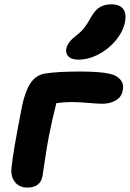

<svg xmlns="http://www.w3.org/2000/svg" viewBox="-20 -845 592 875"><path d="M337.9 -573.2Q306.6 -573.2 292.2 -587.2Q277.8 -601.1 282.2 -624Q288.6 -653.3 326.2 -682.1Q350.1 -700.2 364.3 -718.5Q378.4 -736.8 395 -767.1Q413.1 -799.3 434.8 -812.3Q456.5 -825.2 486.8 -825.2Q524.9 -825.2 541 -804.7Q557.1 -784.2 549.8 -745.1Q540.5 -700.2 507.1 -660.2Q473.6 -620.1 428 -596.7Q382.3 -573.2 337.9 -573.2ZM105 9.8Q67.9 9.8 48.1 -15.4Q28.3 -40.5 32.2 -78.1Q38.1 -145.5 80.1 -359.9Q93.8 -426.8 117.9 -464.4Q142.1 -502 184.1 -509.8Q242.2 -519 344.2 -519Q476.1 -519 511.2 -497.1Q548.8 -472.7 539.1 -432.1Q533.7 -402.3 507.1 -387.2Q480.5 -372.1 445.8 -372.1Q427.2 -372.1 382.6 -376Q337.9 -379.9 305.2 -379.9Q273.4 -379.9 236.8 -375Q219.2 -306.6 203.1 -226.1Q193.8 -178.7 184.6 -115Q175.3 -51.3 173.8 -43Q164.1 9.8 105 9.8Z"/></svg>

Font: Shantell Sans Normal
Style: Bold Italic
Weight: 700
Italic angle: -11.31°
Designer: Stephen Nixon, Anya Danilova, Shantell Martin
Foundry: Arrow Type
Version: Version 1.006;[559af2be0]